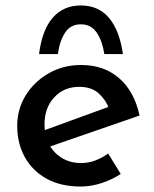

<svg xmlns="http://www.w3.org/2000/svg" viewBox="-20 -673 565 703"><path d="M275 10Q203 10 151 -18.5Q99 -47 71 -97.5Q43 -148 43 -212Q43 -274 74.5 -324.5Q106 -375 159 -405Q212 -435 277 -435Q361 -435 416.5 -386.5Q472 -338 491 -250L150 -132L126 -190L400 -290L379 -276Q367 -308 341 -331.5Q315 -355 270 -355Q214 -355 178.5 -316.5Q143 -278 143 -218Q143 -154 181 -115Q219 -76 277 -76Q304 -76 329 -85.5Q354 -95 376 -111L422 -36Q390 -15 351.5 -2.5Q313 10 275 10ZM276 -653Q341 -653 379.5 -607Q418 -561 430 -475H362Q355 -522 334.5 -553Q314 -584 276 -584Q238 -584 218 -553Q198 -522 192 -475H123Q134 -563 173 -608Q212 -653 276 -653Z"/></svg>

Font: Reem Kufi Fun
Style: Regular
Weight: 400
Designer: Khaled Hosny
Version: Version 1.005